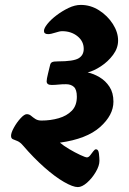

<svg xmlns="http://www.w3.org/2000/svg" viewBox="-20 -662 526 782"><path d="M25 -109Q25 -98 32.5 -95Q40 -92 51 -87.5Q62 -83 74 -69Q117 -19 160.5 19.5Q204 58 240.5 79Q277 100 297 100Q314 100 334.5 82Q355 64 370 38.5Q385 13 385 -7Q385 -18 383 -36Q381 -54 371 -54Q366 -54 360 -46Q354 -38 347.5 -29.5Q341 -21 334 -21Q328 -21 306.5 -31Q285 -41 261.5 -55Q238 -69 224 -81Q333 -96 387.5 -144.5Q442 -193 442 -248Q442 -284 426 -308.5Q410 -333 385.5 -347.5Q361 -362 337 -367Q362 -373 391 -392Q420 -411 440.5 -438.5Q461 -466 461 -497Q461 -531 439.5 -564.5Q418 -598 383.5 -620Q349 -642 309 -642Q285 -642 259 -629.5Q233 -617 210 -599.5Q187 -582 173 -564.5Q159 -547 159 -536Q159 -523 176 -523Q187 -523 205 -529Q223 -535 233 -535Q270 -535 295.5 -514.5Q321 -494 321 -463Q321 -437 300 -424.5Q279 -412 216 -412Q199 -412 192.5 -409Q186 -406 184 -397Q181 -384 175.5 -362Q170 -340 170 -331Q170 -316 190 -316Q204 -316 218 -317.5Q232 -319 249 -319Q269 -319 281 -308Q293 -297 293 -268Q293 -232 272.5 -211Q252 -190 219 -180.5Q186 -171 149 -171Q134 -171 124 -177.5Q114 -184 106.5 -190.5Q99 -197 89 -197Q79 -197 63.5 -180Q48 -163 36.5 -142Q25 -121 25 -109Z"/></svg>

Font: Alkatra
Style: Regular
Weight: 400
Designer: Suman Bhandary
Version: Version 1.100;gftools[0.9.22]